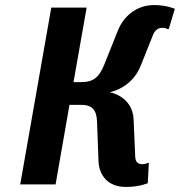

<svg xmlns="http://www.w3.org/2000/svg" viewBox="-20 -730 712 760"><path d="M414 -365C414 -365 501 -379 537 -470L583 -585C592 -610 604 -620 624 -620C634 -620 643 -615 643 -615H648L672 -695C672 -695 640 -710 590 -710C520 -710 469 -665 447 -610L393 -475C373 -425 351 -405 301 -405H271L323 -700H183L60 0H200L255 -315H300C345 -315 362 -295 364 -250L370 -90C373 -35 408 10 478 10C533 10 565 -5 565 -5L569 -85H564C564 -85 555 -80 545 -80C524 -80 515 -90 515 -115L509 -255C506 -350 414 -365 414 -365Z"/></svg>

Font: Scada
Style: Bold Italic
Weight: 700
Designer: Jovanny Lemonad
Foundry: Jovanny Lemonad
Version: Version 3.005